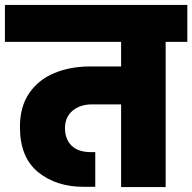

<svg xmlns="http://www.w3.org/2000/svg" viewBox="-34 -760 781 780"><path d="M727 -590H639V0H458V-336H340Q291 -336 260.5 -310Q230 -284 230 -240Q230 -195 256.5 -168.5Q283 -142 336 -142H353V-1H307Q194 -1 120.5 -61Q47 -121 47 -244Q47 -327 85 -382Q123 -437 187.5 -463.5Q252 -490 332 -490H458V-590H-14V-740H727Z"/></svg>

Font: Fz Poppins ExtBd
Style: Regular
Weight: 800
Designer: Ninad Kale (Devanagari), Jonny Pinhorn (Latin)
Foundry: Indian Type Foundry
Version: Vit hóa bi Vntype.Com & FontZin.Com